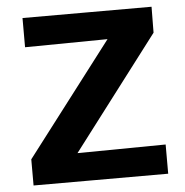

<svg xmlns="http://www.w3.org/2000/svg" viewBox="-49 -706 725 753"><g transform="rotate(-5 313.5 -329.0)"><path d="M53 0V-103L468 -646L534 -548L67 -543V-658H575L574 -556L160 -12L101 -110L583 -115V0Z"/></g></svg>

Font: Ysabeau SC ExtraBold
Style: Regular
Weight: 800
Designer: Christian Thalmann (Catharsis Fonts)
Version: Version 2.001;gftools[0.9.30]; featfreeze: smcp